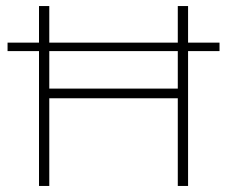

<svg xmlns="http://www.w3.org/2000/svg" viewBox="-20 -615 751 635"><path d="M5 -446V-474H706V-446ZM109 0V-595H143V-322H568V-595H602V0H568V-290H143V0Z"/></svg>

Font: Encode Sans SC Expanded Thin
Style: Regular
Weight: 250
Width: 7
Designer: Multiple Designers
Foundry: Impallari Type
Version: Version 3.002